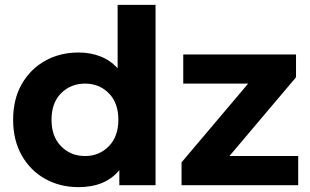

<svg xmlns="http://www.w3.org/2000/svg" viewBox="-20 -762 1276 790"><path d="M303 8Q227 8 166 -26Q105 -60 69.5 -122.5Q34 -185 34 -269Q34 -354 69.5 -416Q105 -478 166 -512Q227 -546 303 -546Q352 -546 393 -530Q434 -514 464 -481V-742H620V0H471V-62Q414 8 303 8ZM330 -120Q388 -120 427.5 -160Q467 -200 467 -269Q467 -339 427.5 -378.5Q388 -418 330 -418Q271 -418 231.5 -378.5Q192 -339 192 -269Q192 -200 231.5 -160Q271 -120 330 -120ZM727 0V-94L1001 -418H734V-538H1198V-444L924 -120H1207V0Z"/></svg>

Font: Montserrat
Style: Bold
Weight: 700
Designer: Julieta Ulanovsky
Foundry: Julieta Ulanovsky
Version: Version 9.000; ttfautohint (v1.8.4.7-5d5b)